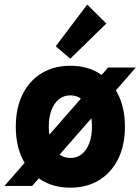

<svg xmlns="http://www.w3.org/2000/svg" viewBox="-31 -825 623 852"><path d="M-11.2 0 448.7 -525.4H571.8L111.8 0ZM281.2 7.8Q208 7.8 153.3 -25.6Q98.6 -59.1 68.8 -119.9Q39.1 -180.7 39.1 -262.7Q39.1 -344.7 68.8 -405.5Q98.6 -466.3 153.3 -499.8Q208 -533.2 281.2 -533.2Q354.5 -533.2 408.9 -499.8Q463.4 -466.3 493.4 -405.5Q523.4 -344.7 523.4 -262.7Q523.4 -180.7 493.4 -119.9Q463.4 -59.1 408.9 -25.6Q354.5 7.8 281.2 7.8ZM281.2 -124Q310.5 -124 332 -141.1Q353.5 -158.2 365.2 -189.5Q377 -220.7 377 -262.7Q377 -305.2 365.2 -336.2Q353.5 -367.2 332 -384.5Q310.5 -401.9 281.2 -401.9Q252 -401.9 230.5 -384.5Q209 -367.2 197.3 -336.2Q185.5 -305.2 185.5 -262.7Q185.5 -220.7 197.3 -189.5Q209 -158.2 230.5 -141.1Q252 -124 281.2 -124ZM280.8 -564.5 216.3 -619.6 356 -804.7 440.9 -720.7Z"/></svg>

Font: Reddit Mono ExtraBold
Style: Regular
Weight: 800
Monospace: yes
Designer: Stephen Hutchings
Foundry: Reddit
Version: Version 1.014